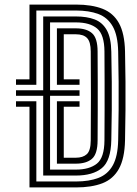

<svg xmlns="http://www.w3.org/2000/svg" viewBox="-20 -820 600 840"><path d="M109 0V-353H50V-377H139V-26H312Q370.2 -26 411 -41.8Q451.8 -57.5 473.6 -96.8Q495.5 -136 497 -206.5Q498.5 -276.2 499 -338.5Q499.5 -400.8 499 -463Q498.5 -525.2 497 -594.5Q495.5 -665.5 473.2 -704.5Q451 -743.5 410.1 -758.8Q369.2 -774 312 -774H139V-449H50V-473H109V-800H312Q381.5 -800 428.8 -781.5Q476 -763 500.6 -718.4Q525.2 -673.8 527 -595Q528.5 -525.8 529 -463.2Q529.5 -400.8 529 -338.1Q528.5 -275.5 527 -206Q525.2 -126.2 500.2 -81.4Q475.2 -36.5 428 -18.2Q380.8 0 312 0ZM169 -52V-401H50V-425H169V-748H312Q360 -748 394.1 -735Q428.2 -722 447 -688.5Q465.8 -655 467 -593.8Q468.5 -524 469 -462Q469.5 -400 469 -338.2Q468.5 -276.5 467 -207.2Q465.2 -117 425.6 -84.5Q386 -52 312 -52ZM199 -78H312Q370.8 -78 403.6 -103.9Q436.5 -129.8 437 -206Q437.5 -275.8 437.6 -338.1Q437.8 -400.5 437.6 -463Q437.5 -525.5 437 -595Q436.5 -668.5 404.9 -695.2Q373.2 -722 312 -722H199V-425H328V-401H199ZM229 -104V-377H328V-353H259V-130H312Q342.8 -130 359.8 -145.5Q376.8 -161 377 -206Q377.8 -309.5 377.8 -400.1Q377.8 -490.8 377 -595Q376.8 -636.8 361.1 -653.4Q345.5 -670 312 -670H259V-473H328V-449H229V-696H312Q358.2 -696 382.5 -674.9Q406.8 -653.8 407 -595Q407.5 -525.8 407.6 -463.2Q407.8 -400.8 407.6 -338.1Q407.5 -275.5 407 -206Q406.8 -146 382.1 -125Q357.5 -104 312 -104Z"/></svg>

Font: Big Shoulders Inline Display Black
Style: Regular
Weight: 900
Designer: Patric King
Foundry: XO Type Co
Version: Version 1.000